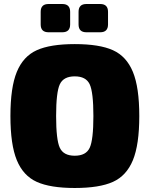

<svg xmlns="http://www.w3.org/2000/svg" viewBox="-20 -924 747 958"><path d="M222 -904H291Q330 -904 330 -865V-802Q330 -763 291 -763H222Q183 -763 183 -802V-865Q183 -904 222 -904ZM411 -904H480Q519 -904 519 -865V-802Q519 -763 480 -763H411Q372 -763 372 -802V-865Q372 -904 411 -904ZM353 -704Q476 -704 543.5 -673.5Q611 -643 643 -565.5Q675 -488 675 -345Q675 -202 643 -124.5Q611 -47 543.5 -16.5Q476 14 353 14Q231 14 163.5 -16.5Q96 -47 64 -124.5Q32 -202 32 -345Q32 -488 64 -565.5Q96 -643 163.5 -673.5Q231 -704 353 -704ZM427.5 -503.5Q409 -543 353 -543Q297 -543 278.5 -503.5Q260 -464 260 -345Q260 -226 278.5 -186.5Q297 -147 353 -147Q409 -147 427.5 -186.5Q446 -226 446 -345Q446 -464 427.5 -503.5Z"/></svg>

Font: Exo 2.0 Black
Style: Regular
Weight: 900
Designer: Natanael Gama
Version: Version 1.001;PS 001.001;hotconv 1.0.70;makeotf.lib2.5.58329